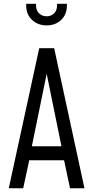

<svg xmlns="http://www.w3.org/2000/svg" viewBox="-20 -1008 499 1028"><path d="M27 0 190 -750H270L432.2 0H355L323 -150H136.5L104.2 0ZM150.5 -225H309L224 -642.2H236ZM229.8 -872Q182.8 -872 151.5 -901.5Q120.2 -931 120.2 -978.8V-987.5H173V-978.8Q173 -952.1 189.4 -936.4Q205.8 -920.8 229.8 -920.8Q253.8 -920.8 269.6 -936.4Q285.5 -952.1 285.5 -978.8V-987.5H338.2V-978.8Q338.2 -931 307.6 -901.5Q276.9 -872 229.8 -872Z"/></svg>

Font: Mohave Light
Style: Regular
Weight: 300
Designer: Gumpita Rahayu
Foundry: Tokotype
Version: Version 2.003